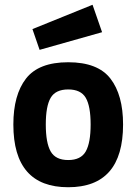

<svg xmlns="http://www.w3.org/2000/svg" viewBox="-20 -773 572 805"><path d="M496 -251Q496 12 266 12Q36 12 36 -251Q36 -375 89 -443.5Q142 -512 266 -512Q390 -512 443 -443.5Q496 -375 496 -251ZM192.5 -138Q213 -102 266 -102Q319 -102 339.5 -138Q360 -174 360 -251Q360 -328 339.5 -363Q319 -398 266 -398Q213 -398 192.5 -363Q172 -328 172 -251Q172 -174 192.5 -138ZM116 -651 368 -753 408 -638 146 -564Z"/></svg>

Font: Titillium Web
Style: Bold
Weight: 700
Version: Version 1.001;PS 57.000;hotconv 1.0.70;makeotf.lib2.5.55311